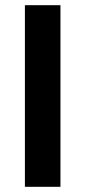

<svg xmlns="http://www.w3.org/2000/svg" viewBox="-20 -720 329 740"><path d="M76 0V-700H213V0Z"/></svg>

Font: Figtree Light
Style: Bold
Weight: 700
Version: Version 2.002